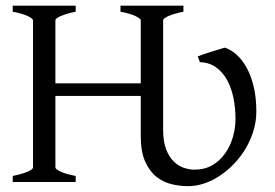

<svg xmlns="http://www.w3.org/2000/svg" viewBox="-20 -635 958 670"><path d="M24.4 0V-21Q57.6 -27.8 76.4 -35.9Q95.2 -43.9 95.2 -50.8V-564Q95.2 -569.8 77.4 -578.6Q59.6 -587.4 24.4 -594.2V-615.2H244.1V-594.2Q210.9 -587.4 192.1 -579.1Q173.3 -570.8 173.3 -564V-344.2H471.2V-564Q471.2 -569.8 453.4 -578.6Q435.5 -587.4 400.4 -594.2V-615.2H620.1V-594.2Q586.9 -587.4 568.1 -579.1Q549.3 -570.8 549.3 -564V-181.6Q549.3 -140.6 559.8 -113.8Q570.3 -86.9 586.4 -71.3Q602.5 -55.7 621.8 -49.3Q641.1 -43 659.2 -43Q694.8 -43 721.4 -58.8Q748 -74.7 765.9 -100.1Q783.7 -125.5 792.7 -157Q801.8 -188.5 801.8 -220.2Q801.8 -257.8 794.7 -293Q787.6 -328.1 772.5 -355.7Q757.3 -383.3 733.9 -400.1Q710.4 -417 677.7 -418L669.9 -438Q677.7 -441.4 690.4 -445.8Q703.1 -450.2 716.8 -454.3Q730.5 -458.5 743.4 -462.4Q756.3 -466.3 764.6 -468.8Q785.6 -461.9 805.4 -444.3Q825.2 -426.8 840.6 -398.9Q856 -371.1 865.2 -333Q874.5 -294.9 874.5 -246.1Q874.5 -211.9 864.7 -179.4Q855 -147 837.9 -117.9Q820.8 -88.9 797.9 -64.7Q774.9 -40.5 748.5 -22.7Q722.2 -4.9 693.4 4.9Q664.6 14.6 636.2 14.6Q608.4 14.6 579.1 7.8Q549.8 1 525.9 -18.1Q502 -37.1 486.6 -71.3Q471.2 -105.5 471.2 -160.6V-254.4V-258.8V-300.3H173.3V-50.8Q173.3 -44.9 190.9 -36.4Q208.5 -27.8 244.1 -21V0Z"/></svg>

Font: Gentium
Style: Regular
Weight: 400
Designer: J. Victor Gaultney
Version: Version 1.03; 2011; OFL 1.1 release